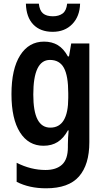

<svg xmlns="http://www.w3.org/2000/svg" viewBox="-20 -778 568 1038"><path d="M218 -553Q261 -553 292.5 -534Q324 -515 347 -473H353L365 -543H463V-9Q463 112 407 176Q351 240 229 240Q138 240 70 205V102Q147 141 226 141Q284 141 315.5 112Q347 83 347 18V4Q347 -11 348 -32.5Q349 -54 351 -73H347Q324 -31 292 -10.5Q260 10 215 10Q134 10 88 -62.5Q42 -135 42 -269Q42 -405 89 -479Q136 -553 218 -553ZM250 -454Q160 -454 160 -267Q160 -176 183 -132Q206 -88 252 -88Q349 -88 349 -249V-274Q349 -368 325.5 -411Q302 -454 250 -454ZM413 -758Q411 -689 370.5 -647.5Q330 -606 265 -606Q198 -606 160 -645.5Q122 -685 120 -758H190Q194 -721 212.5 -705.5Q231 -690 266 -690Q298 -690 318.5 -705Q339 -720 343 -758Z"/></svg>

Font: Noto Sans Georgian Condensed SemiBold
Style: Regular
Weight: 600
Width: 3
Designer: Monotype Design Team, Akaki Razmadze
Foundry: Google LLC
Version: Version 2.005; ttfautohint (v1.8.4.7-5d5b)